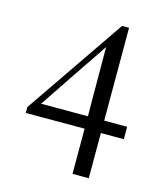

<svg xmlns="http://www.w3.org/2000/svg" viewBox="-106 -770 750 868"><g transform="rotate(15 268.5 -336.0)"><path d="M314.5 -253.4Q314.5 -262.7 314.2 -287.6Q314 -312.5 313.7 -345.5Q313.5 -378.4 313.5 -415.3Q313.5 -452.1 313.2 -485.1Q313 -518.1 313 -543Q313 -567.9 313 -577.1Q307.6 -569.3 296.4 -552.2Q285.2 -535.2 269.8 -512.7Q254.4 -490.2 236.6 -463.9Q218.8 -437.5 200.7 -410.6Q182.6 -383.8 165.3 -357.9Q147.9 -332 133.5 -310.5Q119.1 -289.1 109.1 -273.9Q99.1 -258.8 95.2 -253.4ZM498 -195.3H390.6V16.1H314.5V-195.3H39.1V-222.7L357.9 -688H390.6V-253.4H498Z"/></g></svg>

Font: HM XNiloofar
Style: Regular
Weight: 400
Designer: Hossein Movahhedian
Version: Version 2.8, 2015